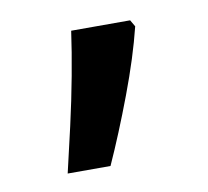

<svg xmlns="http://www.w3.org/2000/svg" viewBox="-43 -261 368 340"><g transform="rotate(-10 141.5 -91.0)"><path d="M210 -215 217 -203Q204 -150 179.5 -85Q155 -20 131 33H54Q63 -5 73 -49Q83 -93 91 -136Q99 -179 104 -215Z"/></g></svg>

Font: Noto Sans Kannada UI Medium
Style: Regular
Weight: 500
Designer: Jelle Bosma - Monotype Design Team
Foundry: Monotype Imaging Inc.
Version: Version 2.005; ttfautohint (v1.8.4.7-5d5b)